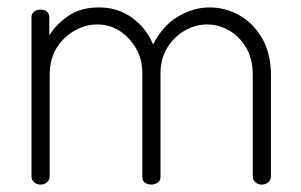

<svg xmlns="http://www.w3.org/2000/svg" viewBox="-20 -498 812 518"><path d="M89 0Q79 0 72 -6.5Q65 -13 65 -21V-452Q65 -461 72 -466.5Q79 -472 89 -472Q100 -472 106.5 -466.5Q113 -461 113 -452V-402Q130 -431 163.5 -454.5Q197 -478 247 -478Q298 -478 336.5 -450Q375 -422 393 -378Q419 -429 460.5 -453.5Q502 -478 545 -478Q588 -478 625.5 -457Q663 -436 687 -395Q711 -354 711 -295V-21Q711 -13 704 -6.5Q697 0 686 0Q676 0 669 -6.5Q662 -13 662 -21V-295Q662 -340 643.5 -370.5Q625 -401 597 -416.5Q569 -432 539 -432Q507 -432 478.5 -415.5Q450 -399 431.5 -369.5Q413 -340 413 -300V-20Q413 -10 405 -5Q397 0 388 0Q379 0 371.5 -5Q364 -10 364 -20V-299Q364 -338 347 -367.5Q330 -397 303 -414.5Q276 -432 242 -432Q211 -432 181.5 -415.5Q152 -399 133 -369Q114 -339 114 -295V-21Q114 -13 107 -6.5Q100 0 89 0Z"/></svg>

Font: Dosis ExtraLight Light
Style: Regular
Weight: 300
Version: Version 3.001; ttfautohint (v1.8.2)